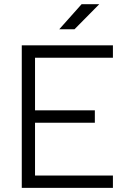

<svg xmlns="http://www.w3.org/2000/svg" viewBox="-20 -914 626 934"><path d="M85.9 0V-693.4H529.3V-633.3H150.4V-377.4H441.4V-316.9H150.4V-60.1H529.3V0ZM268.1 -771.5 377 -893.6H462.9L342.3 -771.5Z"/></svg>

Font: Cascadia Code NF Light
Style: Regular
Weight: 300
Monospace: yes
Designer: Aaron Bell
Foundry: Saja Typeworks
Version: Version 2404.023; ttfautohint (v1.8.4)